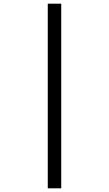

<svg xmlns="http://www.w3.org/2000/svg" viewBox="-20 -780 591 1041"><path d="M239 -760H312V241H239Z"/></svg>

Font: korean115
Style: Regular
Weight: 400
Designer: Monotype Design Team
Foundry: Monotype Imaging Inc.
Version: Version 2.013